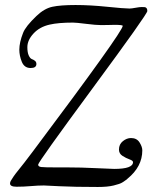

<svg xmlns="http://www.w3.org/2000/svg" viewBox="-20 -735 627 765"><path d="M20 -4Q20 -9 23 -14.5Q26 -20 33.5 -31Q41 -42 50 -53Q59 -64 77 -87Q95 -110 112 -133Q469 -609 469 -632Q469 -636 436 -636Q430 -636 415 -635.5Q400 -635 383 -635Q363 -635 323 -640Q283 -645 271 -645Q213 -645 178 -637Q138 -628 113.5 -601.5Q89 -575 89 -547Q89 -526 94.5 -514Q100 -502 107 -499.5Q114 -497 119.5 -492.5Q125 -488 125 -480Q125 -464 102 -464Q77 -464 67 -488.5Q57 -513 57 -537Q57 -566 72 -604Q82 -630 125 -671Q156 -701 188.5 -708Q221 -715 281 -715Q339 -715 407 -708Q475 -701 496 -701Q504 -701 520 -704Q536 -707 545 -707Q553 -707 557 -706.5Q561 -706 564 -702.5Q567 -699 567 -691Q567 -679 349.5 -384Q132 -89 132 -79Q132 -71 144.5 -69.5Q157 -68 205 -68H248Q304 -68 362.5 -65Q421 -62 435 -62Q510 -62 510 -89Q510 -95 496 -100Q482 -105 468 -114Q454 -123 454 -139Q454 -160 469.5 -172.5Q485 -185 502 -185Q525 -185 536 -167.5Q547 -150 547 -136Q547 -71 488 -23L485 -20Q482 -18 478.5 -15.5Q475 -13 469 -9Q463 -5 454 -2Q445 1 433 4Q421 7 405 8.5Q389 10 370 10Q276 10 216.5 7Q157 4 155 4Q132 4 103 6.5Q74 9 46 9Q20 9 20 -4Z"/></svg>

Font: OFL Sorts Mill Goudy TT
Style: Italic
Weight: 500
Italic angle: -6°
Version: Version 003.000